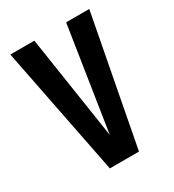

<svg xmlns="http://www.w3.org/2000/svg" viewBox="-146 -663 677 748"><g transform="rotate(-30 192.5 -289.0)"><path d="M129 0 15 -578H123L194 -113L266 -578H370L260 0Z"/></g></svg>

Font: Oswald
Style: Regular
Weight: 400
Designer: Vernon Adams
Foundry: Vernon Adams
Version: Version 4.103; ttfautohint (v1.8.3)